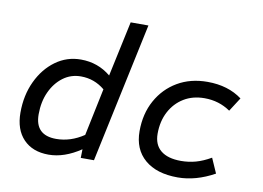

<svg xmlns="http://www.w3.org/2000/svg" viewBox="-77 -828 1314 959"><g transform="rotate(10 580.0 -349.0)"><path d="M222 12Q141 12 94.5 -36.5Q48 -85 48 -171Q48 -259 81.5 -330Q115 -401 172 -442.5Q229 -484 300 -484Q387 -484 452 -430L512 -710H602L451 0H384L385 -44Q302 12 222 12ZM246 -72Q319 -72 386 -117L436 -357Q383 -401 315 -401Q264 -401 224.5 -371.5Q185 -342 162 -292Q139 -242 139 -178Q139 -72 246 -72Z M877 12Q770 12 710 -39.5Q650 -91 650 -183Q650 -271 687.5 -339Q725 -407 790.5 -445.5Q856 -484 942 -484Q1047 -484 1118 -431L1073 -361Q1015 -401 942 -401Q882 -401 837 -373.5Q792 -346 766.5 -297.5Q741 -249 741 -186Q741 -130 776.5 -101Q812 -72 879 -72Q918 -72 954 -82Q990 -92 1030 -115L1063 -40Q969 12 877 12Z"/></g></svg>

Font: Sometype Mono Medium
Style: Italic
Weight: 500
Italic angle: -12°
Monospace: yes
Designer: Ryoichi Tsunekawa
Foundry: Dharma Type
Version: Version 1.000; ttfautohint (v1.8.3)